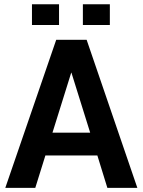

<svg xmlns="http://www.w3.org/2000/svg" viewBox="-20 -902 685 922"><path d="M413 -265 323 -553H322L232 -265ZM639.5 0H495.5L447.5 -155.5H198L149.5 0H5.5L250 -711H396ZM507.5 -782H378V-881.5H507.5ZM263.5 -782H133.5V-881.5H263.5Z"/></svg>

Font: Roberto Sans
Style: Bold
Weight: 700
Designer: Google (font) & Cristiano Sobral (main changes)
Version: Version 1.000;October 12, 2021;FontCreator 14.0.0.2814 64-bi